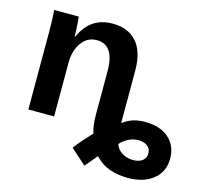

<svg xmlns="http://www.w3.org/2000/svg" viewBox="-107 -659 1052 987"><g transform="rotate(15 419.5 -166.0)"><path d="M412.1 -296.4Q412.1 -435.5 317.9 -435.5Q268.1 -435.5 237.5 -392.8Q207 -350.1 207 -283.2V0H69.8V-410.2Q69.8 -443.8 68.8 -473.4Q67.9 -502.9 65.9 -528.3H196.8Q197.8 -522.5 199.2 -500.7Q200.7 -479 201.9 -456.3Q203.1 -433.6 203.1 -423.3H205.1Q232.9 -483.9 274.9 -511.2Q316.9 -538.6 375 -538.6Q459 -538.6 503.9 -486.8Q548.8 -435.1 548.8 -335.4V-56.2Q577.1 -76.7 604.5 -85.2Q631.8 -93.8 665.5 -93.8Q747.6 -93.8 793.5 -53Q839.4 -12.2 839.4 55.7Q839.4 125.5 788.8 166.5Q738.3 207.5 654.8 207.5Q602.5 207.5 557.9 192.4Q513.2 177.2 477.5 139.2L422.9 204.6L340.8 130.9Q353 113.8 374 89.1Q395 64.5 425.3 33.2Q412.1 -1.5 412.1 -64.9ZM724.1 58.6Q724.1 33.7 705.8 19.8Q687.5 5.9 657.2 5.9Q628.9 5.9 603 19.8Q577.1 33.7 562.5 52.2Q571.3 79.1 597.4 95.5Q623.5 111.8 656.7 111.8Q687.5 111.8 705.8 97.9Q724.1 84 724.1 58.6Z"/></g></svg>

Font: Arimo
Style: Bold
Weight: 700
Designer: Steve Matteson
Foundry: Monotype Imaging Inc.
Version: Version 1.33